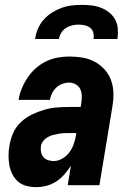

<svg xmlns="http://www.w3.org/2000/svg" viewBox="-20 -760 540 788"><path d="M129 8Q108 8 88.5 3Q69 -2 54.5 -14.5Q40 -27 31 -44.5Q22 -62 18.5 -81.5Q15 -101 15 -121.5Q15 -142 19 -163Q23 -189 34 -214Q45 -239 65.5 -258.5Q86 -278 111 -290Q136 -302 162 -309.5Q188 -317 214.5 -319Q241 -321 266 -321H311L314 -339Q316 -353 315.5 -368Q315 -383 309 -395Q303 -407 290.5 -414Q278 -421 264 -421Q250 -421 236 -416Q222 -411 211 -400.5Q200 -390 193.5 -377Q187 -364 185 -350H56Q60 -374 69.5 -397Q79 -420 93 -441Q107 -462 126.5 -479.5Q146 -497 169 -508Q192 -519 216 -523.5Q240 -528 264 -528Q292 -528 319 -523.5Q346 -519 369 -506.5Q392 -494 409.5 -474.5Q427 -455 436 -430Q445 -405 445.5 -377Q446 -349 441 -321L388 0H258L271 -80Q259 -61 244 -44Q229 -27 210.5 -15Q192 -3 171 2.5Q150 8 129 8ZM200 -99Q218 -99 235.5 -109Q253 -119 264.5 -134.5Q276 -150 282.5 -168.5Q289 -187 292 -205L293 -214H266Q255 -214 243.5 -213.5Q232 -213 220.5 -211Q209 -209 197.5 -206Q186 -203 175.5 -197Q165 -191 157.5 -181.5Q150 -172 148 -160Q146 -148 148.5 -136Q151 -124 158 -115.5Q165 -107 176.5 -103Q188 -99 200 -99ZM124 -600Q127 -621 135.5 -641.5Q144 -662 159 -679Q174 -696 193 -708Q212 -720 232.5 -727.5Q253 -735 274 -737.5Q295 -740 316 -740Q337 -740 357.5 -737.5Q378 -735 396 -727.5Q414 -720 429 -708Q444 -696 453 -679Q462 -662 463.5 -641.5Q465 -621 462 -600H364Q366 -613 363 -625.5Q360 -638 350.5 -645.5Q341 -653 328.5 -656Q316 -659 303 -659Q290 -659 276.5 -656Q263 -653 251 -645.5Q239 -638 231.5 -625.5Q224 -613 222 -600Z"/></svg>

Font: Iosevka SS04 Heavy Oblique
Style: Regular
Weight: 900
Italic angle: -9°
Monospace: yes
Designer: Belleve Invis
Foundry: Belleve Invis
Version: Version 19.0.0; ttfautohint (v1.8.4)